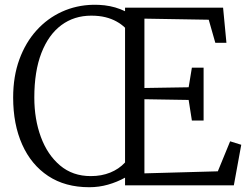

<svg xmlns="http://www.w3.org/2000/svg" viewBox="-20 -775 1038 803"><path d="M503 -32Q469.5 -13.5 431.8 -2.8Q394 8 353.5 8Q252.5 8 181.5 -39Q110.5 -86 72.8 -170.5Q35 -255 35 -367Q35 -455.5 61 -526.5Q87 -597.5 132.8 -648Q178.5 -698.5 239 -726Q299.5 -753.5 369 -755Q394 -755.5 417.2 -752.8Q440.5 -750 462 -743.8Q483.5 -737.5 503 -728V-743H913L927 -596H880.5L853 -692.5L584 -697V-407L769 -410L782.5 -492H831.5V-271H782.5L769 -357L584 -360V-50L891 -58.5L942.5 -184L989 -169.5L958 0H503ZM359.5 -38.5Q382.5 -38.5 402.8 -42.2Q423 -46 441 -53.2Q459 -60.5 474.5 -71Q490 -81.5 503 -95.5V-659Q487.5 -674 467.2 -685.2Q447 -696.5 421 -703Q395 -709.5 361.5 -709.5Q290 -709.5 236.5 -669.8Q183 -630 153.2 -553.5Q123.5 -477 123.5 -367Q123.5 -276.5 151 -202Q178.5 -127.5 231.2 -83Q284 -38.5 359.5 -38.5Z"/></svg>

Font: Merriweather 20pt Light
Style: Regular
Weight: 300
Version: Version 2.100